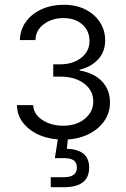

<svg xmlns="http://www.w3.org/2000/svg" viewBox="-20 -572 524 796"><path d="M242.2 6.8Q189 6.8 145.8 -11.2Q102.5 -29.3 76.7 -61.5Q50.8 -93.8 50.3 -136.2H117.7Q118.7 -99.1 155 -75Q191.4 -50.8 242.2 -50.8Q297.4 -50.8 332 -79.8Q366.7 -108.9 366.7 -151.4Q366.7 -197.3 328.6 -225.8Q290.5 -254.4 228.5 -254.4H200.7V-305.2H228.5Q280.8 -305.2 315.9 -331.8Q351.1 -358.4 351.1 -402.3Q351.1 -443.8 321.3 -470.5Q291.5 -497.1 243.2 -497.1Q195.8 -497.1 161.9 -471.9Q127.9 -446.8 127 -405.8H62.5Q63.5 -449.2 87.9 -482.4Q112.3 -515.6 153.1 -533.9Q193.8 -552.2 244.1 -552.2Q295.9 -552.2 334.5 -532.5Q373 -512.7 394.5 -479.5Q416 -446.3 416 -404.8Q416 -356.4 386 -325Q356 -293.5 310.1 -283.2V-279.8Q371.1 -269 403.6 -233.9Q436 -198.7 436 -147.5Q436 -103.5 411.1 -68.6Q386.2 -33.7 342.3 -13.4Q298.3 6.8 242.2 6.8ZM190.4 204.1V162.6H244.6Q298.8 162.6 298.8 123Q298.8 102.5 285.9 93Q272.9 83.5 243.7 83.5H207.5L223.6 -18.6H261.7V0L257.3 44.9Q349.6 47.9 349.6 123Q349.6 204.1 245.1 204.1Z"/></svg>

Font: Inter Light
Style: Regular
Weight: 300
Designer: Rasmus Andersson
Foundry: rsms
Version: Version 4.000;git-a52131595